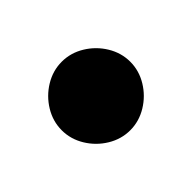

<svg xmlns="http://www.w3.org/2000/svg" viewBox="-49 -999 198 198"><g transform="rotate(-45 50.0 -900.0)"><path d="M0 -900Q0 -887 7 -875.5Q14 -864 25.5 -857Q37 -850 50 -850Q63 -850 74.5 -857Q86 -864 93 -875.5Q100 -887 100 -900Q100 -913 93 -924.5Q86 -936 74.5 -943Q63 -950 50 -950Q37 -950 25.5 -943Q14 -936 7 -924.5Q0 -913 0 -900Z"/></g></svg>

Font: Linefont
Style: Regular
Weight: 400
Monospace: yes
Version: Version 3.002;gftools[0.9.33]